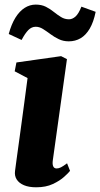

<svg xmlns="http://www.w3.org/2000/svg" viewBox="-20 -805 436 836"><path d="M137.5 10.5Q106 10.5 84.5 1.5Q63 -7.5 52.8 -23.5Q42.5 -39.5 45.5 -61Q48 -81.5 52.2 -111.2Q56.5 -141 61.5 -178.8Q66.5 -216.5 72.8 -261.5Q79 -306.5 85.8 -357.8Q92.5 -409 100 -465L44 -494.5L51.5 -533L246 -560.5L271.5 -547.5L210 -107.5Q207.5 -89.5 211.8 -80.5Q216 -71.5 226.5 -71.5Q235.5 -71.5 245.5 -76.5Q255.5 -81.5 272 -94L285 -61Q278 -52 259.2 -35Q240.5 -18 210.2 -3.8Q180 10.5 137.5 10.5ZM18 -657Q29.5 -699.5 47.2 -728Q65 -756.5 87.5 -770.8Q110 -785 135.5 -785Q161 -785 179.8 -775.5Q198.5 -766 214.2 -753.2Q230 -740.5 245.8 -730.8Q261.5 -721 280.5 -721Q295 -721 308.5 -732.8Q322 -744.5 334.5 -776L396.5 -753.5Q387.5 -709 370.8 -680.5Q354 -652 331 -638.5Q308 -625 279.5 -625Q255.5 -625 235.8 -634.5Q216 -644 199 -656.8Q182 -669.5 166.8 -679Q151.5 -688.5 135.5 -688.5Q117.5 -688.5 103.2 -674Q89 -659.5 74 -631Z"/></svg>

Font: Merriweather 36pt Black
Style: Italic
Weight: 900
Italic angle: -7.8°
Version: Version 2.101